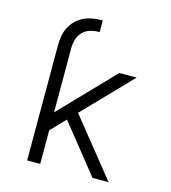

<svg xmlns="http://www.w3.org/2000/svg" viewBox="-110 -832 821 922"><g transform="rotate(15 300.0 -371.5)"><path d="M110 0V-574Q110 -597 114 -619.5Q118 -642 128.5 -662.5Q139 -683 155.5 -699Q172 -715 192.5 -725Q213 -735 235.5 -739Q258 -743 281 -743H287V-685H281Q259 -685 237.5 -678Q216 -671 201.5 -655Q187 -639 181 -617.5Q175 -596 175 -574V-256L429 -520H515L287 -284L515 0H435L244 -239L175 -167V0Z"/></g></svg>

Font: Iosevka Aile Light
Style: Regular
Weight: 300
Designer: Belleve Invis
Foundry: Belleve Invis
Version: Version 27.3.5; ttfautohint (v1.8.4)